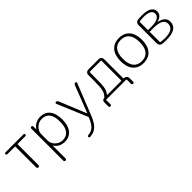

<svg xmlns="http://www.w3.org/2000/svg" viewBox="189 -1620 2940 2940"><g transform="rotate(-45 1659.0 -150.0)"><path d="M68 -480Q60 -480 54 -486Q48 -492 48 -500Q48 -508 54 -514Q60 -520 68 -520H458Q466 -520 472.5 -514Q479 -508 479 -500Q479 -492 472.5 -486Q466 -480 458 -480H296Q288 -480 288 -471V-25Q288 -14 281 -7Q274 0 263 0Q252 0 245 -7Q238 -14 238 -25V-471Q238 -480 230 -480Z M653 -327V-193Q653 -126 704.5 -78Q756 -30 823 -30Q905 -30 949 -89Q993 -148 993 -260Q993 -490 823 -490Q755 -490 704 -441Q653 -392 653 -327ZM605 196V-497Q605 -507 611.5 -513.5Q618 -520 628 -520Q638 -520 644.5 -513.5Q651 -507 651 -497V-437Q651 -436 652 -436Q654 -436 654 -437Q715 -530 831 -530Q931 -530 986 -460Q1041 -390 1041 -260Q1041 -133 984.5 -61.5Q928 10 831 10Q715 10 656 -79Q656 -81 654 -81Q653 -81 653 -80V196Q653 206 646 213Q639 220 629 220Q619 220 612 213Q605 206 605 196Z M1153 230Q1145 231 1138.5 224.5Q1132 218 1132 210Q1132 202 1138.5 196Q1145 190 1153 189Q1221 185 1264 146Q1307 107 1348 9Q1352 -1 1349 -8L1144 -496Q1140 -504 1145.5 -512Q1151 -520 1160 -520Q1186 -520 1196 -496L1375 -58Q1375 -57 1376 -57Q1378 -57 1378 -58L1548 -496Q1557 -520 1582 -520Q1591 -520 1596 -512.5Q1601 -505 1598 -497L1400 -1Q1351 124 1295.5 174.5Q1240 225 1153 230Z M1793 -47Q1788 -40 1796 -40H2091Q2100 -40 2100 -48V-471Q2100 -480 2091 -480H1858Q1850 -480 1850 -472Q1850 -292 1847 -228Q1844 -164 1833.5 -125.5Q1823 -87 1793 -47ZM1680 97V5Q1680 -14 1693 -27Q1706 -40 1725 -40Q1731 -40 1736 -46Q1755 -70 1764 -81.5Q1773 -93 1782.5 -119.5Q1792 -146 1794.5 -162.5Q1797 -179 1800 -230.5Q1803 -282 1803 -324.5Q1803 -367 1803 -464Q1803 -487 1820 -503.5Q1837 -520 1860 -520H2090Q2113 -520 2129.5 -503Q2146 -486 2146 -463V-48Q2146 -40 2155 -40H2160Q2183 -40 2199.5 -23Q2216 -6 2216 17V97Q2216 107 2209.5 113.5Q2203 120 2193 120Q2183 120 2176.5 113.5Q2170 107 2170 97V9Q2170 0 2161 0H1735Q1726 0 1726 9V97Q1726 107 1719.5 113.5Q1713 120 1703 120Q1693 120 1686.5 113.5Q1680 107 1680 97Z M2669.5 -431.5Q2623 -490 2534 -490Q2445 -490 2398.5 -431.5Q2352 -373 2352 -260Q2352 -147 2398.5 -88.5Q2445 -30 2534 -30Q2623 -30 2669.5 -88.5Q2716 -147 2716 -260Q2716 -373 2669.5 -431.5ZM2705 -60.5Q2644 10 2534 10Q2424 10 2363 -60.5Q2302 -131 2302 -260Q2302 -389 2363 -459.5Q2424 -530 2534 -530Q2644 -530 2705 -459.5Q2766 -389 2766 -260Q2766 -131 2705 -60.5Z M2935 -256V-46Q2935 -38 2944 -36Q2993 -29 3032 -29Q3224 -29 3224 -152Q3224 -264 3019 -264H2943Q2935 -264 2935 -256ZM2935 -475V-308Q2935 -300 2943 -300H3018Q3101 -300 3147 -326.5Q3193 -353 3193 -400Q3193 -491 3025 -491Q2989 -491 2943 -484Q2935 -482 2935 -475ZM2943 3Q2919 1 2903 -17.5Q2887 -36 2887 -61V-459Q2887 -484 2902.5 -502.5Q2918 -521 2942 -523Q2977 -527 3022 -527Q3141 -527 3190 -492Q3239 -457 3239 -404Q3239 -314 3126 -286Q3124 -286 3124 -285Q3124 -284 3125 -284Q3196 -272 3233 -237.5Q3270 -203 3270 -150Q3270 7 3031 7Q2980 7 2943 3Z"/></g></svg>

Font: Rounded Mplus 1c Light
Style: Regular
Weight: 300
Version: Version 1.059.20150529